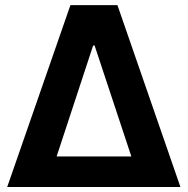

<svg xmlns="http://www.w3.org/2000/svg" viewBox="-20 -748 750 768"><path d="M8.8 0 261.7 -727.5H449.7L701.7 0ZM206.5 -122.1H505.4L358.4 -565.9H352.5Z"/></svg>

Font: Inter 28pt
Style: Bold
Weight: 700
Designer: Rasmus Andersson
Foundry: rsms
Version: Version 4.001;git-66647c0bb